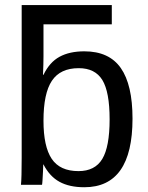

<svg xmlns="http://www.w3.org/2000/svg" viewBox="-20 -745 596 774"><path d="M514.2 -266.6Q514.2 9.8 319.8 9.8Q259.8 9.8 220 -12Q180.2 -33.7 155.3 -82H154.3Q154.3 -72.3 153.3 -53.7Q152.3 -35.2 151.4 -19.3Q150.4 -3.4 149.4 0H64.5Q67.4 -26.4 67.4 -108.9V-724.6H430.7V-647H155.3V-518.1Q155.3 -502.4 154.8 -483.6Q154.3 -464.8 153.3 -443.4H155.3Q179.7 -494.1 220 -516.1Q260.3 -538.1 319.8 -538.1Q419.9 -538.1 467 -470.7Q514.2 -403.3 514.2 -266.6ZM421.9 -263.7Q421.9 -374.5 392.6 -422.4Q363.3 -470.2 297.4 -470.2Q223.1 -470.2 189.2 -419.4Q155.3 -368.7 155.3 -258.3Q155.3 -154.3 188.5 -104.7Q221.7 -55.2 296.4 -55.2Q362.8 -55.2 392.3 -104.2Q421.9 -153.3 421.9 -263.7Z"/></svg>

Font: Arimo Nerd Font
Style: Regular
Weight: 400
Designer: Steve Matteson
Foundry: Monotype Imaging Inc.
Version: Version 1.33;Nerd Fonts 3.2.1